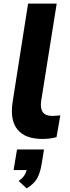

<svg xmlns="http://www.w3.org/2000/svg" viewBox="-20 -756 385 1060"><path d="M34 0ZM214 11Q118 11 76 -41.5Q34 -94 50 -195L135 -736H293L207 -197Q196 -116 268 -116Q278 -116 289.5 -117Q301 -118 313 -119L292 1Q257 11 214 11ZM127 284 83 243Q103 229 113 214.5Q123 200 127 183H55L74 69H223L210 149Q203 194 186.5 226Q170 258 127 284Z"/></svg>

Font: Winston
Style: Bold Italic
Weight: 700
Italic angle: -9°
Designer: Original fonts by Vernon Adams / Changes by Cristiano Sobral
Foundry: Original fonts by Vernon Adams / Changes by Cristiano Sobral
Version: Version 2.503;July 17, 2020;FontCreator 13.0.0.2655 64-bit